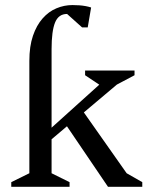

<svg xmlns="http://www.w3.org/2000/svg" viewBox="-20 -723 571 743"><path d="M23.6 0V-18.1L93.6 -52.6V-487.3Q93.6 -543.8 107.5 -584.5Q121.4 -625.2 144.9 -651.7Q168.3 -678.3 198.3 -690.8Q228.3 -703.4 260.3 -703.4Q275.3 -703.4 287.9 -702.4Q300.4 -701.4 311.7 -699.3Q323 -697.2 332.6 -694L319.5 -617.1H297.5L239.6 -669Q206.5 -669 193.1 -635.9Q179.6 -602.8 179.6 -532.5V-228.9L364.2 -395.3L309.3 -431.9V-450H500.6V-431.9L432.3 -395.7L304.5 -288L470.1 -52.6L530.6 -18.1V0H398L239.1 -234.3L179.6 -184V-52.6L249.2 -18.1V0Z"/></svg>

Font: Ancizar Serif Light
Style: Regular
Weight: 300
Designer: Cesar Puertas, Viviana Monsalve, Julian Moncada, Julian Prieto, Jose Castro, Felipe Aragon, Mariel Hernandez, Sara Alarc
Version: Version 8.100